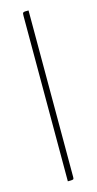

<svg xmlns="http://www.w3.org/2000/svg" viewBox="-112 -733 386 767"><g transform="rotate(-15 80.5 -350.0)"><path d="M68 0C91 0 93 0 93 -10V-700C69 -700 68 -700 68 -684Z"/></g></svg>

Font: Yanone Kaffeesatz Extra Light
Style: Regular
Weight: 200
Designer: Yanone (Cyrillic: Daniel Pouzeot & Huerta Tipografica)
Foundry: Yanone
Version: Version 1.100;PS 001.100;hotconv 1.0.70;makeotf.lib2.5.58329